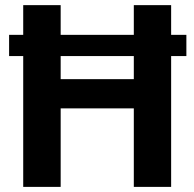

<svg xmlns="http://www.w3.org/2000/svg" viewBox="-20 -731 760 751"><path d="M217.3 -710.9V-594.7H503.4V-710.9H649.4V-594.7H709V-511.7H649.4V0H503.4V-307.1H217.3V0H70.8V-511.7H15.6V-594.7H70.8V-710.9ZM217.3 -421.4H503.4V-511.7H217.3Z"/></svg>

Font: Vazirmatn UI
Style: Bold
Weight: 700
Designer: Saber Rastikerdar
Foundry: Saber Rastikerdar
Version: Version 33.003